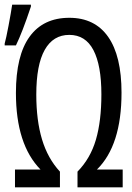

<svg xmlns="http://www.w3.org/2000/svg" viewBox="-44 -800 564 820"><path d="M20 -76H129Q24 -183 24 -403Q24 -563 82.5 -643.5Q141 -724 252 -724Q361 -724 418 -642.5Q475 -561 475 -404Q475 -179 370 -76H480V0H287V-67Q342 -123 365.5 -203Q389 -283 389 -397Q389 -521 355 -586Q321 -651 252 -651Q183 -651 147 -587Q111 -523 111 -396Q111 -286 135.5 -204.5Q160 -123 212 -67V0H20ZM-24 -614Q-18 -635 -7.5 -690.5Q3 -746 8 -780H88V-772Q51 -661 24 -606H-24Z"/></svg>

Font: Noto Sans Mono UI Cond
Style: Regular
Weight: 400
Width: 3
Monospace: yes
Designer: Monotype Design team
Foundry: Monotype Imaging Inc.
Version: Version 1.000